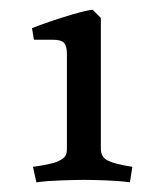

<svg xmlns="http://www.w3.org/2000/svg" viewBox="-20 -686 333 396"><path d="M188 -649V-379Q188 -362 202 -355Q210 -351 222 -348Q234 -345 243.5 -343.5Q253 -342 253 -342L248 -310Q226 -313 198 -314Q170 -315 154 -315Q138 -315 107.5 -314Q77 -313 55 -310L48 -342Q48 -342 58.5 -343.5Q69 -345 82.5 -348Q96 -351 103 -355Q111 -359 114.5 -364Q118 -369 118 -379V-575Q118 -591 112 -597.5Q106 -604 90 -604H50L46 -628Q61 -634 84.5 -642Q108 -650 132 -657Q156 -664 171 -666Z"/></svg>

Font: Buenard
Style: Regular
Weight: 400
Version: Version 2.000